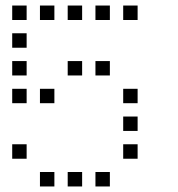

<svg xmlns="http://www.w3.org/2000/svg" viewBox="-20 -696 640 692"><path d="M25 -676Q24 -676 24 -676Q24 -676 24 -675V-625Q24 -624 24 -624Q24 -624 25 -624H75Q76 -624 76 -624Q76 -624 76 -625V-675Q76 -676 76 -676Q76 -676 75 -676ZM125 -676Q124 -676 124 -676Q124 -676 124 -675V-625Q124 -624 124 -624Q124 -624 125 -624H175Q176 -624 176 -624Q176 -624 176 -625V-675Q176 -676 176 -676Q176 -676 175 -676ZM225 -676Q224 -676 224 -676Q224 -676 224 -675V-625Q224 -624 224 -624Q224 -624 225 -624H275Q276 -624 276 -624Q276 -624 276 -625V-675Q276 -676 276 -676Q276 -676 275 -676ZM325 -676Q324 -676 324 -676Q324 -676 324 -675V-625Q324 -624 324 -624Q324 -624 325 -624H375Q376 -624 376 -624Q376 -624 376 -625V-675Q376 -676 376 -676Q376 -676 375 -676ZM425 -676Q424 -676 424 -676Q424 -676 424 -675V-625Q424 -624 424 -624Q424 -624 425 -624H475Q476 -624 476 -624Q476 -624 476 -625V-675Q476 -676 476 -676Q476 -676 475 -676ZM25 -576Q24 -576 24 -576Q24 -576 24 -575V-525Q24 -524 24 -524Q24 -524 25 -524H75Q76 -524 76 -524Q76 -524 76 -525V-575Q76 -576 76 -576Q76 -576 75 -576ZM25 -476Q24 -476 24 -476Q24 -476 24 -475V-425Q24 -424 24 -424Q24 -424 25 -424H75Q76 -424 76 -424Q76 -424 76 -425V-475Q76 -476 76 -476Q76 -476 75 -476ZM225 -476Q224 -476 224 -476Q224 -476 224 -475V-425Q224 -424 224 -424Q224 -424 225 -424H275Q276 -424 276 -424Q276 -424 276 -425V-475Q276 -476 276 -476Q276 -476 275 -476ZM325 -476Q324 -476 324 -476Q324 -476 324 -475V-425Q324 -424 324 -424Q324 -424 325 -424H375Q376 -424 376 -424Q376 -424 376 -425V-475Q376 -476 376 -476Q376 -476 375 -476ZM25 -376Q24 -376 24 -376Q24 -376 24 -375V-325Q24 -324 24 -324Q24 -324 25 -324H75Q76 -324 76 -324Q76 -324 76 -325V-375Q76 -376 76 -376Q76 -376 75 -376ZM125 -376Q124 -376 124 -376Q124 -376 124 -375V-325Q124 -324 124 -324Q124 -324 125 -324H175Q176 -324 176 -324Q176 -324 176 -325V-375Q176 -376 176 -376Q176 -376 175 -376ZM425 -376Q424 -376 424 -376Q424 -376 424 -375V-325Q424 -324 424 -324Q424 -324 425 -324H475Q476 -324 476 -324Q476 -324 476 -325V-375Q476 -376 476 -376Q476 -376 475 -376ZM425 -276Q424 -276 424 -276Q424 -276 424 -275V-225Q424 -224 424 -224Q424 -224 425 -224H475Q476 -224 476 -224Q476 -224 476 -225V-275Q476 -276 476 -276Q476 -276 475 -276ZM25 -176Q24 -176 24 -176Q24 -176 24 -175V-125Q24 -124 24 -124Q24 -124 25 -124H75Q76 -124 76 -124Q76 -124 76 -125V-175Q76 -176 76 -176Q76 -176 75 -176ZM425 -176Q424 -176 424 -176Q424 -176 424 -175V-125Q424 -124 424 -124Q424 -124 425 -124H475Q476 -124 476 -124Q476 -124 476 -125V-175Q476 -176 476 -176Q476 -176 475 -176ZM125 -76Q124 -76 124 -76Q124 -76 124 -75V-25Q124 -24 124 -24Q124 -24 125 -24H175Q176 -24 176 -24Q176 -24 176 -25V-75Q176 -76 176 -76Q176 -76 175 -76ZM225 -76Q224 -76 224 -76Q224 -76 224 -75V-25Q224 -24 224 -24Q224 -24 225 -24H275Q276 -24 276 -24Q276 -24 276 -25V-75Q276 -76 276 -76Q276 -76 275 -76ZM325 -76Q324 -76 324 -76Q324 -76 324 -75V-25Q324 -24 324 -24Q324 -24 325 -24H375Q376 -24 376 -24Q376 -24 376 -25V-75Q376 -76 376 -76Q376 -76 375 -76Z"/></svg>

Font: Doto
Style: Regular
Weight: 400
Monospace: yes
Version: Version 1.000